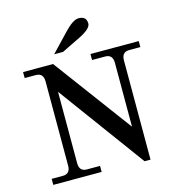

<svg xmlns="http://www.w3.org/2000/svg" viewBox="-136 -1084 1104 1204"><g transform="rotate(-15 416.0 -481.5)"><path d="M691.4 4.9H652.8L241.2 -556.2V-92.8Q241.2 -39.1 290 -39.1H375.5V0H61.5V-39.1H133.8Q182.6 -39.1 182.6 -92.8V-639.6Q182.6 -693.4 133.8 -693.4H61.5V-732.4H256.3L632.8 -224.6V-639.6Q632.8 -693.4 584 -693.4H499V-732.4H812.5V-693.4H740.2Q691.4 -693.4 691.4 -639.6ZM336.4 -789.6H278.8L392.1 -908.7Q448.7 -968.3 484.4 -968.3Q535.6 -968.3 535.6 -920.4Q535.6 -887.2 457 -848.6Z"/></g></svg>

Font: Munson
Style: Regular
Weight: 400
Designer: Paul James MIller
Foundry: High-Logic / Made with FontCreator
Version: Version 2.10;May 5, 2019;FontCreator 11.5.0.2430 64-bit